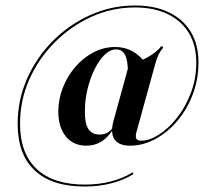

<svg xmlns="http://www.w3.org/2000/svg" viewBox="-20 -559 792 709"><path d="M292.7 129.8Q171.8 129.8 108.5 70.6Q45.2 11.3 45.2 -101.6Q45.2 -189.5 79.8 -268.1Q114.5 -346.8 175 -407.7Q235.5 -468.5 313.7 -503.6Q391.9 -538.7 479 -538.7Q551.6 -538.7 604 -513.3Q656.5 -487.9 684.7 -441.1Q712.9 -394.4 712.9 -328.2Q712.9 -266.1 691.9 -210.9Q671 -155.6 635.1 -112.9Q599.2 -70.2 553.6 -45.6Q508.1 -21 459.7 -21Q431.5 -21 415.3 -31.9Q399.2 -42.7 395.2 -63.3Q391.1 -83.9 399.2 -112.9L456.5 -321Q495.2 -330.6 526.6 -348.4Q558.1 -366.1 576.6 -389.5L583.1 -383.1Q576.6 -376.6 571.8 -368.5Q566.9 -360.5 562.1 -349.2Q557.3 -337.9 553.2 -322.6L484.7 -74.2Q479 -54 483.5 -46.8Q487.9 -39.5 501.6 -39.5Q531.5 -39.5 566.5 -61.7Q601.6 -83.9 633.1 -123.4Q664.5 -162.9 684.7 -215.3Q704.8 -267.7 704.8 -329Q704.8 -391.9 677.4 -437.1Q650 -482.3 599.2 -506.9Q548.4 -531.5 478.2 -531.5Q393.5 -531.5 317.3 -496.8Q241.1 -462.1 181.5 -402Q121.8 -341.9 87.9 -264.9Q54 -187.9 54 -102.4Q54 7.3 115.3 64.9Q176.6 122.6 293.5 122.6Q345.2 122.6 389.9 110.9Q434.7 99.2 470.2 77.4L472.6 83.9Q437.9 105.6 391.9 117.7Q346 129.8 292.7 129.8ZM299.2 -21Q250.8 -21 223 -55.2Q195.2 -89.5 195.2 -149.2Q196 -196 213.3 -238.3Q230.6 -280.6 259.7 -313.7Q288.7 -346.8 326.2 -366.1Q363.7 -385.5 404.8 -385.5Q441.1 -385.5 469.8 -369.4Q498.4 -353.2 521.8 -321L452.4 -291.1Q452.4 -335.5 441.9 -356Q431.5 -376.6 408.9 -376.6Q387.1 -376.6 366.9 -357.3Q346.8 -337.9 330.2 -305.2Q313.7 -272.6 303.6 -231.9Q293.5 -191.1 293.5 -148.4Q292.7 -104 306 -83.1Q319.4 -62.1 347.6 -62.1Q363.7 -62.1 375.8 -68.5Q387.9 -75 397.6 -88.7V-81.5Q379 -51.6 354.4 -36.3Q329.8 -21 299.2 -21Z"/></svg>

Font: Playfair 144pt SemiCondensed
Style: Bold
Weight: 700
Width: 4
Designer: Claus Eggers Sørensen
Foundry: Claus Eggers Sørensen
Version: Version 2.203